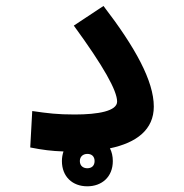

<svg xmlns="http://www.w3.org/2000/svg" viewBox="-20 -513 626 654"><path d="M277.3 121.6C326.7 121.6 364.3 89.8 364.3 35.6C364.3 19 360.8 4.4 354.5 -7.8C445.8 -26.9 503.9 -71.8 503.9 -149.9C503.9 -236.8 440.9 -351.6 332.5 -492.7L231.4 -425.8C333 -286.6 378.9 -204.1 378.9 -167C378.9 -134.8 314.9 -123 234.4 -123C175.3 -123 143.6 -127 89.8 -134.8L83 -10.7C125 -2.4 155.8 1.5 196.3 2.9C192.9 12.7 190.9 23.9 190.9 35.6C190.9 88.4 226.6 121.6 277.3 121.6ZM277.3 60.1C263.7 60.1 252 52.2 252 35.6C252 20.5 262.7 11.2 277.8 11.2C292.5 11.2 302.2 20 302.2 35.6C302.2 51.3 292.5 60.1 277.3 60.1Z"/></svg>

Font: Cascadia Mono SemiBold
Style: Regular
Weight: 600
Monospace: yes
Designer: Aaron Bell
Foundry: Saja Typeworks
Version: Version 2404.023